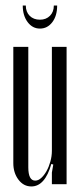

<svg xmlns="http://www.w3.org/2000/svg" viewBox="-20 -665 291 692"><path d="M165 -74Q142 7 93 7Q65 7 46.5 -17.5Q28 -42 28 -77V-496H82V-62Q82 -14 107 -14Q118 -14 128.5 -23.5Q139 -33 147.5 -48Q156 -63 161.5 -82.5Q167 -102 167 -121V-496H220V-1H167V-43L172 -72ZM174 -645H186Q186 -608 168.5 -585Q151 -562 124 -562Q97 -562 79.5 -585.5Q62 -609 62 -645H73Q73 -622 87 -608Q101 -594 124 -594Q146 -594 160 -608Q174 -622 174 -645Z"/></svg>

Font: Moniqa Cond Heading
Style: Regular
Weight: 400
Width: 3
Designer: Rajesh Rajput
Foundry: Rajesh Rajput
Version: Version 1.000